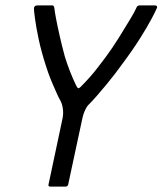

<svg xmlns="http://www.w3.org/2000/svg" viewBox="-20 -693 603 713"><path d="M307 -302Q300 -294 294 -279.5Q288 -265 286 -254L233 -7Q232 -4 229.5 -2Q227 0 224 0H166Q163 0 161 -2Q159 -4 160 -7L212 -252Q216 -270 213.5 -288.5Q211 -307 205 -318Q198 -330 190 -348Q182 -366 173.5 -386Q165 -406 159 -423Q153 -440 150 -450Q133 -503 123.5 -548Q114 -593 110 -623.5Q106 -654 106 -660Q106 -667 109.5 -670Q113 -673 119 -673H174Q178 -673 179.5 -670.5Q181 -668 182 -662Q183 -651 188.5 -622Q194 -593 202.5 -556Q211 -519 221 -482Q229 -456 239.5 -429Q250 -402 263 -375Q267 -367 270.5 -365.5Q274 -364 283 -374Q297 -388 313 -406Q329 -424 344 -443.5Q359 -463 371 -479Q397 -514 421 -552.5Q445 -591 463 -621Q481 -651 486 -663Q488 -669 491.5 -671Q495 -673 499 -673H556Q560 -673 562.5 -670Q565 -667 561 -660Q559 -654 543.5 -624.5Q528 -595 500 -550.5Q472 -506 433 -454Q424 -441 409 -421.5Q394 -402 376 -380Q358 -358 340 -337.5Q322 -317 307 -302Z"/></svg>

Font: Glory
Style: Italic
Weight: 400
Italic angle: -12°
Designer: Robert Leuschke
Foundry: Robert Leuschke
Version: Version 1.011